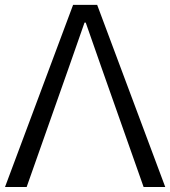

<svg xmlns="http://www.w3.org/2000/svg" viewBox="-24 -751 684 771"><path d="M-3.9 0Q64.5 -182.6 269.5 -731.4Q293.9 -731.4 366.2 -731.4Q434.6 -548.8 639.6 0Q618.2 0 552.7 0Q509.8 -121.1 381.8 -484.4Q366.2 -528.3 320.3 -660.2Q319.3 -660.2 315.4 -660.2Q299.8 -616.2 253.9 -484.4Q210.9 -363.3 83 0Q61.5 0 -3.9 0Z"/></svg>

Font: Gothic A1
Style: Regular
Weight: 400
Designer: HanYang I&C Co.,Ltd.
Version: Version 2.50